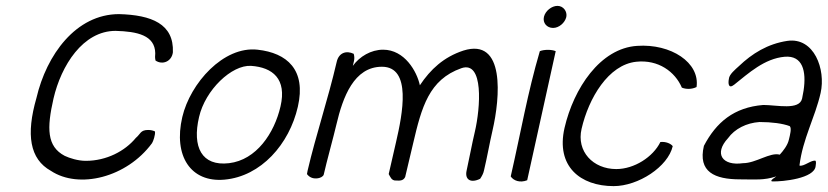

<svg xmlns="http://www.w3.org/2000/svg" viewBox="-20 -617 2816 653"><path d="M104 -284C68 -159 81 -76 153 -36C248 27 411 -13 497 -130C501 -136 509 -159 507 -170C501 -173 493 -175 484 -175C457 -175 458 -161 442 -148C405 -103 342 -70 272 -70C245 -70 217 -79 200 -87C139 -119 139 -181 162 -282C188 -394 262 -512 373 -512C447 -510 507 -497 508 -436C507 -427 507 -419 509 -411C533 -395 564 -408 568 -439C572 -536 495 -566 385 -569C238 -569 138 -430 104 -284Z M600 -219C569 -86 629 4 743 -6C868 -17 964 -127 993 -254C1022 -380 956 -437 856 -448C740 -461 627 -334 600 -219ZM657 -219C678 -311 768 -397 834 -393C907 -388 956 -349 934 -255C913 -164 852 -73 759 -62C666 -51 633 -117 657 -219Z M1024 -25C1041 -1 1077 -10 1081 -23C1090 -64 1115 -154 1124 -193C1146 -287 1184 -390 1279 -390C1381 -390 1349 -229 1327 -134L1302 -25C1307 -17 1311 -2 1327 -3C1342 -2 1352 -3 1358 -15L1385 -129C1414 -253 1439 -346 1549 -385C1626 -412 1614 -250 1595 -169C1585 -127 1577 -82 1567 -37C1560 -6 1581 7 1613 -9C1619 -18 1624 -27 1626 -37C1637 -83 1645 -130 1655 -173C1681 -285 1699 -490 1556 -445C1489 -423 1444 -381 1408 -327C1398 -374 1356 -448 1283 -448C1242 -448 1203 -425 1180 -393L1184 -410C1186 -419 1185 -427 1183 -434C1158 -446 1132 -438 1125 -406C1095 -277 1055 -160 1026 -36Z M1830 -560C1825 -539 1840 -522 1861 -522C1881 -522 1901 -539 1906 -559C1910 -578 1896 -597 1876 -597C1856 -597 1835 -580 1830 -560ZM1717 -17C1726 -3 1748 6 1773 -4C1799 -120 1844 -327 1870 -443C1856 -449 1831 -449 1816 -443C1774 -300 1752 -170 1717 -17Z M1900 -182C1870 -51 1954 16 2067 16C2151 16 2252 -50 2268 -120C2261 -129 2244 -136 2226 -134C2201 -83 2137 -42 2076 -42C1997 -42 1940 -102 1958 -179C1982 -283 2049 -397 2144 -407C2219 -415 2276 -373 2299 -319C2313 -313 2333 -313 2349 -321C2361 -404 2262 -469 2147 -461C2021 -453 1931 -316 1900 -182Z M2374 -121C2353 -32 2411 -7 2497 -7C2548 -7 2577 -3 2620 -17C2623 -18 2593 -1 2607 0C2642 1 2750 -10 2754 -52C2755 -59 2756 -65 2754 -70C2741 -75 2713 -49 2699 -54C2710 -145 2752 -217 2771 -301C2789 -381 2749 -491 2658 -478C2591 -468 2538 -435 2493 -392C2481 -381 2460 -364 2459 -349C2456 -334 2457 -313 2477 -329C2526 -368 2580 -418 2649 -424C2710 -429 2723 -375 2713 -309L2708 -282C2699 -241 2622 -260 2576 -260C2476 -252 2416 -201 2374 -121ZM2456 -147C2479 -179 2519 -199 2563 -202C2605 -202 2642 -197 2666 -188C2673 -181 2667 -158 2663 -142C2659 -123 2643 -103 2632 -91C2599 -100 2551 -62 2507 -62C2437 -52 2407 -94 2456 -147Z"/></svg>

Font: Comica
Style: RgIta
Weight: 400
Designer: Jasper
Foundry: KineticPlasma Fonts/Cannot Into Space Fonts
Version: Version 0.89